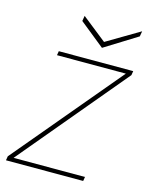

<svg xmlns="http://www.w3.org/2000/svg" viewBox="-115 -733 623 800"><g transform="rotate(15 197.0 -333.0)"><path d="M-11 0 -8 -18 378 -478H81L84 -496H405L402 -478L17 -18H325L322 0ZM398 -666 394 -643 254 -556 146 -643 150 -666 256 -582Z"/></g></svg>

Font: DM Sans 28pt Thin
Style: Italic
Weight: 250
Italic angle: -10°
Version: Version 4.004;gftools[0.9.30]